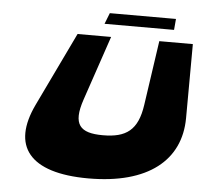

<svg xmlns="http://www.w3.org/2000/svg" viewBox="-50 -728 845 798"><g transform="rotate(5 372.0 -329.0)"><path d="M652.3 -675 648.3 -629H358.3L376.3 -675ZM552.1 -308C536.8 -201 488.6 -167 391.6 -167C295.6 -167 262.8 -201 299.1 -308L390.3 -577H250.3L102 -268C18.1 -92 98.4 17 347.4 17C596.4 17 729.1 -92 730 -268L731.3 -577H591.3Z"/></g></svg>

Font: Hussar Milosc
Style: Obl
Weight: 700
Foundry: Cannot Into Space Fonts
Version: Version 1.02